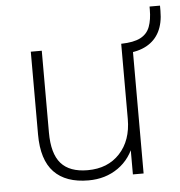

<svg xmlns="http://www.w3.org/2000/svg" viewBox="-48 -678 688 732"><g transform="rotate(-5 295.5 -312.0)"><path d="M262 8Q175 8 130 -39Q85 -86 85 -183V-500H127V-187Q127 -106 160 -68.5Q193 -31 262 -31Q339 -31 385 -80.5Q431 -130 431 -212V-500H473V0H432V-122H444Q424 -60 375.5 -26Q327 8 262 8ZM446 -462 431 -475V-500Q479 -501 505 -514.5Q531 -528 541 -555Q551 -582 551 -620V-632H591V-612Q591 -565 574.5 -532.5Q558 -500 525.5 -482Q493 -464 446 -462Z"/></g></svg>

Font: Mulish ExtraLight
Style: Regular
Weight: 200
Designer: Vernon Adams
Foundry: Vernon Adams
Version: Version 3.603